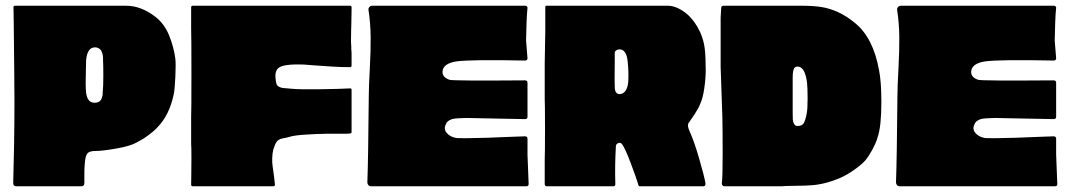

<svg xmlns="http://www.w3.org/2000/svg" viewBox="-20 -649 3732 669"><path d="M591 -444Q593 -428 591 -381.5Q589 -335 585 -319Q570 -249 531 -208Q522 -198 512.5 -190Q503 -182 494.5 -176Q486 -170 480 -166Q474 -162 466 -158Q458 -154 455 -152Q434 -140 385.5 -131.5Q337 -123 314 -123Q292 -123 285 -115Q278 -107 276 -85Q273 -58 274 -12Q274 0 264 0H36Q26 0 26 -12Q30 -163 30 -220Q31 -286 29.5 -412.5Q28 -539 28 -558Q27 -591 27 -624Q27 -629 32 -629H419Q472 -629 522 -590Q553 -566 569.5 -525Q586 -484 591 -444ZM339 -438Q339 -438 339 -442Q339 -446 339 -448Q339 -450 338.5 -454Q338 -458 337.5 -460Q337 -462 335.5 -466Q334 -470 333 -472Q332 -474 329.5 -476.5Q327 -479 324.5 -480.5Q322 -482 318.5 -483Q315 -484 311 -484Q284 -484 280 -439Q280 -427 279 -390Q278 -353 279 -340Q280 -291 309 -291Q319 -291 325.5 -295Q332 -299 334.5 -307Q337 -315 337.5 -318Q338 -321 338 -330Q340 -345 340 -386Q340 -427 339 -438Z M1205 -620Q1205 -619 1205 -619Q1205 -617 1205 -615Q1205 -600 1204.5 -581Q1204 -562 1203.5 -542.5Q1203 -523 1203 -509Q1203 -506 1203 -502Q1203 -498 1203.5 -494.5Q1204 -491 1204 -486.5Q1204 -482 1204 -478.5Q1204 -475 1204.5 -471.5Q1205 -468 1205 -464.5Q1205 -461 1205 -459Q1205 -457 1205 -455.5Q1205 -454 1205 -454V-421Q1205 -415 1200 -415Q1169 -415 1137.5 -417Q1106 -419 1078 -421Q1050 -423 1040 -424Q965 -427 949 -411Q936 -399 941 -368Q942 -359 944.5 -354Q947 -349 952.5 -346.5Q958 -344 962.5 -343Q967 -342 977 -341.5Q987 -341 993 -340Q1021 -337 1093.5 -338Q1166 -339 1199 -341Q1205 -342 1205 -336V-209V-189Q1205 -184 1200 -184Q1196 -183 1183 -183Q1170 -183 1155 -183Q1140 -183 1120.5 -183Q1101 -183 1082 -182Q1063 -181 1045.5 -180Q1028 -179 1012.5 -177Q997 -175 988 -172Q981 -170 974 -168.5Q967 -167 963.5 -166.5Q960 -166 955.5 -164Q951 -162 948.5 -160Q946 -158 943 -153.5Q940 -149 937.5 -142.5Q935 -136 932 -127Q929 -114 928.5 -98Q928 -82 930 -69Q932 -56 934.5 -37Q937 -18 938 -6Q938 0 932 0H652Q646 0 646 -6Q646 -18 646.5 -36Q647 -54 647 -98Q647 -142 646 -147V-242Q647 -259 647 -391.5Q647 -524 646 -549V-623Q646 -629 652 -629H1200Q1205 -629 1205 -623Z M1818 -166Q1818 -142 1818 -110L1822 -8Q1822 0 1814 0H1273Q1267 0 1263.5 -4Q1260 -8 1260 -14Q1263 -91 1265 -316Q1265 -345 1268.5 -408.5Q1272 -472 1271.5 -520.5Q1271 -569 1264 -614Q1263 -620 1267 -624.5Q1271 -629 1277 -629H1810Q1816 -629 1818 -623V-622Q1818 -621 1816 -598Q1815 -589 1813 -508L1818 -446Q1818 -438 1809 -438Q1621 -442 1570 -435Q1525 -428 1522 -401Q1520 -380 1546 -371Q1558 -367 1809 -369Q1818 -369 1818 -361V-278Q1818 -270 1818 -259Q1818 -248 1818 -242Q1818 -234 1809 -234Q1788 -234 1702.5 -236Q1617 -238 1605 -238Q1602 -238 1594 -237.5Q1586 -237 1580 -237Q1574 -237 1566 -236Q1558 -235 1552.5 -233Q1547 -231 1541.5 -227Q1536 -223 1534 -217Q1525 -200 1536 -186.5Q1547 -173 1566 -169Q1569 -167 1607.5 -167.5Q1646 -168 1678 -169Q1710 -170 1753 -172Q1796 -174 1809 -174Q1818 -174 1818 -166Z M2383 -191Q2398 -159 2416 -97Q2434 -35 2438 -11Q2439 -7 2437 -3.5Q2435 0 2432 0H2209Q2205 0 2204 -6Q2198 -27 2177 -82.5Q2156 -138 2146 -148Q2142 -153 2134.5 -150.5Q2127 -148 2126 -140Q2122 -70 2124 -10Q2125 0 2118 0H1884Q1878 0 1878 -9V-93V-94Q1879 -107 1879 -199Q1879 -291 1878 -304V-428Q1881 -558 1880 -624Q1880 -629 1883 -629H2307Q2339 -629 2375 -599Q2402 -575 2420 -536Q2432 -509 2435.5 -480.5Q2439 -452 2439 -404Q2439 -376 2434 -341.5Q2429 -307 2421 -290Q2418 -281 2411.5 -269.5Q2405 -258 2399 -249Q2393 -240 2388 -233Q2383 -226 2383 -225Q2382 -225 2382 -224Q2372 -215 2383 -191ZM2169 -363Q2171 -399 2167 -435Q2163 -477 2138 -477Q2132 -477 2127 -473.5Q2122 -470 2122 -466Q2122 -462 2122 -456.5Q2122 -451 2122 -445.5Q2122 -440 2122 -433Q2121 -360 2122 -347Q2122 -322 2138 -321Q2143 -321 2148 -323Q2153 -325 2157.5 -330Q2162 -335 2165 -343.5Q2168 -352 2169 -363Z M3051 -294Q3051 -208 3038 -171Q3038 -170 3034 -158.5Q3030 -147 3019 -126.5Q3008 -106 2995 -90Q2983 -76 2956 -57Q2929 -38 2905 -28Q2850 -5 2800 -3Q2789 -2 2748.5 -1.5Q2708 -1 2705 0H2504Q2500 0 2497.5 -3Q2495 -6 2495 -10Q2498 -26 2498 -113.5Q2498 -201 2497 -240Q2491 -416 2491 -416V-588Q2492 -604 2493 -621Q2493 -629 2501 -629H2773H2774Q2814 -629 2842.5 -624.5Q2871 -620 2900.5 -606.5Q2930 -593 2959 -569Q3023 -517 3043 -404Q3051 -364 3051 -294ZM2791 -254Q2794 -270 2794 -306.5Q2794 -343 2792 -361Q2785 -417 2759 -417Q2753 -417 2749.5 -414Q2746 -411 2744 -402.5Q2742 -394 2742 -378V-255Q2742 -240 2742.5 -232Q2743 -224 2747 -217Q2751 -210 2759 -210Q2774 -210 2780 -219Q2786 -228 2791 -254Z M3660 -166Q3660 -142 3660 -110L3664 -8Q3664 0 3656 0H3115Q3109 0 3105.5 -4Q3102 -8 3102 -14Q3105 -91 3107 -316Q3107 -345 3110.5 -408.5Q3114 -472 3113.5 -520.5Q3113 -569 3106 -614Q3105 -620 3109 -624.5Q3113 -629 3119 -629H3652Q3658 -629 3660 -623V-622Q3660 -621 3658 -598Q3657 -589 3655 -508L3660 -446Q3660 -438 3651 -438Q3463 -442 3412 -435Q3367 -428 3364 -401Q3362 -380 3388 -371Q3400 -367 3651 -369Q3660 -369 3660 -361V-278Q3660 -270 3660 -259Q3660 -248 3660 -242Q3660 -234 3651 -234Q3630 -234 3544.5 -236Q3459 -238 3447 -238Q3444 -238 3436 -237.5Q3428 -237 3422 -237Q3416 -237 3408 -236Q3400 -235 3394.5 -233Q3389 -231 3383.5 -227Q3378 -223 3376 -217Q3367 -200 3378 -186.5Q3389 -173 3408 -169Q3411 -167 3449.5 -167.5Q3488 -168 3520 -169Q3552 -170 3595 -172Q3638 -174 3651 -174Q3660 -174 3660 -166Z"/></svg>

Font: Cubao Free 
Style: Regular
Weight: 400
Designer: Aaron Amar
Version: Version 001.001